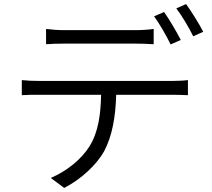

<svg xmlns="http://www.w3.org/2000/svg" viewBox="-20 -869 1040 942"><path d="M206 -727V-652C231 -654 262 -655 295 -655C351 -655 589 -655 643 -655C671 -655 705 -654 734 -652V-727C706 -723 671 -721 643 -721C589 -721 351 -721 294 -721C262 -721 234 -724 206 -727ZM785 -810 736 -789C763 -752 798 -691 817 -651L867 -673C846 -714 810 -775 785 -810ZM893 -849 845 -828C873 -791 906 -735 928 -691L977 -713C958 -751 919 -813 893 -849ZM87 -476V-402C114 -404 142 -404 172 -404H476C474 -308 463 -222 419 -151C379 -87 307 -29 229 4L295 53C379 10 454 -61 491 -127C531 -203 547 -296 550 -404H826C850 -404 881 -403 902 -402V-476C878 -473 847 -472 826 -472C774 -472 229 -472 172 -472C141 -472 114 -473 87 -476Z"/></svg>

Font: Noto Sans CJK HK DemiLight
Style: Regular
Weight: 350
Designer: Ryoko NISHIZUKA 西塚涼子 (kana, bopomofo & ideographs); Paul D. Hunt (Latin, Greek & Cyrillic); Sandoll Communications 산돌커뮤니
Foundry: Adobe
Version: Version 2.004;hotconv 1.0.118;makeotfexe 2.5.65603